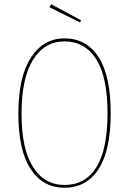

<svg xmlns="http://www.w3.org/2000/svg" viewBox="-20 -871 605 900"><path d="M499 -340Q499 -167 442.5 -79Q386 9 282 9Q181 9 123.5 -79Q66 -167 66 -338Q66 -510 124.5 -600.5Q183 -691 282 -691Q385 -691 442 -603.5Q499 -516 499 -340ZM81 -338Q81 -173 134.5 -88.5Q188 -4 282 -4Q380 -4 432 -87.5Q484 -171 484 -340Q484 -510 431 -593.5Q378 -677 282 -677Q189 -677 135 -591Q81 -505 81 -338ZM360 -776 355 -766 212 -837 220 -851Z"/></svg>

Font: Fira Sans Compressed Hair
Style: Regular
Weight: 100
Width: 1
Designer: bBox Type GmbH & Carrois Corporate GbR & Edenspiekermann AG
Foundry: bBox Type GmbH & Carrois Corporate GbR & Edenspiekermann AG
Version: Version 4.301